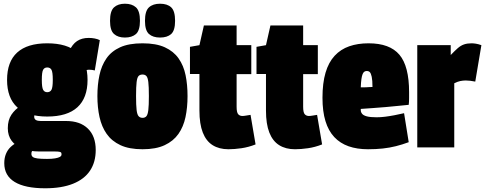

<svg xmlns="http://www.w3.org/2000/svg" viewBox="-20 -793 2612 1033"><path d="M223 220Q115 220 59 186Q3 152 3 85Q3 57 12 35Q21 13 37.5 -2.5Q54 -18 75 -28L167 11Q161 14 156.5 17Q152 20 150.5 24Q149 28 149 35Q149 45 156 51Q163 57 181.5 59.5Q200 62 233 62Q259 62 276.5 59Q294 56 302.5 51Q311 46 311 38Q311 31 309 28Q307 25 299 23.5Q291 22 275 22H192Q141 22 102.5 7.5Q64 -7 43 -35Q22 -63 22 -103Q22 -147 41.5 -176Q61 -205 91 -223L187 -201Q174 -193 169 -185Q164 -177 164 -165Q164 -153 173 -147.5Q182 -142 199 -142H336Q411 -142 453 -101Q495 -60 495 14Q495 79 464.5 125Q434 171 373 195.5Q312 220 223 220ZM234 -166Q127 -166 72.5 -216Q18 -266 18 -363Q18 -461 72.5 -510.5Q127 -560 234 -560Q342 -560 396.5 -510.5Q451 -461 451 -363Q451 -266 396.5 -216Q342 -166 234 -166ZM234 -297Q250 -297 257 -310Q264 -323 264 -363Q264 -405 257 -417.5Q250 -430 234 -430Q219 -430 212 -417.5Q205 -405 205 -363Q205 -323 212 -310Q219 -297 234 -297ZM424 -395 352 -517Q369 -555 394.5 -572Q420 -589 457 -589Q474 -589 489.5 -586Q505 -583 517 -577L490 -414Q483 -416 475 -417Q467 -418 457 -418Q447 -418 438.5 -412Q430 -406 424 -395Z M504 -276Q504 -337 515 -388.5Q526 -440 552.5 -478.5Q579 -517 626 -538.5Q673 -560 747 -560Q820 -560 867 -538.5Q914 -517 941 -478.5Q968 -440 978.5 -388.5Q989 -337 989 -276Q989 -215 978 -163Q967 -111 940 -72.5Q913 -34 866 -12Q819 10 747 10Q675 10 628 -12Q581 -34 554 -72.5Q527 -111 515.5 -163Q504 -215 504 -276ZM712 -276Q712 -226 715 -201Q718 -176 726 -167.5Q734 -159 747 -159Q760 -159 767.5 -167.5Q775 -176 778 -201Q781 -226 781 -276Q781 -327 778 -351.5Q775 -376 767.5 -384Q760 -392 747 -392Q733 -392 725.5 -384Q718 -376 715 -351.5Q712 -327 712 -276ZM841 -591Q803 -591 781.5 -610Q760 -629 760 -681Q760 -734 781.5 -753.5Q803 -773 841 -773Q880 -773 901 -753.5Q922 -734 922 -681Q922 -629 901 -610Q880 -591 841 -591ZM652 -591Q615 -591 593.5 -610Q572 -629 572 -681Q572 -734 593.5 -753.5Q615 -773 652 -773Q690 -773 711.5 -753.5Q733 -734 733 -681Q733 -629 711.5 -610Q690 -591 652 -591Z M1209 10Q1159 10 1124 -12Q1089 -34 1071 -80Q1053 -126 1053 -198V-395H1002V-541L1053 -550L1077 -656H1253V-550H1332V-394H1253V-219Q1253 -188 1261.5 -178.5Q1270 -169 1284 -169Q1292 -169 1303 -171Q1314 -173 1328 -175L1355 -16Q1317 -1 1279 4.5Q1241 10 1209 10Z M1567 10Q1517 10 1482 -12Q1447 -34 1429 -80Q1411 -126 1411 -198V-395H1360V-541L1411 -550L1435 -656H1611V-550H1690V-394H1611V-219Q1611 -188 1619.5 -178.5Q1628 -169 1642 -169Q1650 -169 1661 -171Q1672 -173 1686 -175L1713 -16Q1675 -1 1637 4.5Q1599 10 1567 10Z M1960 10Q1901 10 1855.5 -6Q1810 -22 1778.5 -55.5Q1747 -89 1731 -141.5Q1715 -194 1715 -267Q1715 -346 1731.5 -402Q1748 -458 1780.5 -493Q1813 -528 1859 -544Q1905 -560 1963 -560Q2077 -560 2129 -498.5Q2181 -437 2181 -297Q2181 -285 2181 -265Q2181 -245 2179 -229Q2156 -227 2123.5 -223.5Q2091 -220 2055.5 -217Q2020 -214 1985 -211.5Q1950 -209 1921 -207Q1921 -206 1921 -204Q1921 -202 1921 -200Q1921 -190 1928 -181Q1935 -172 1953.5 -167Q1972 -162 2006 -162Q2028 -162 2052 -165Q2076 -168 2102 -173Q2128 -178 2154 -184L2179 -28Q2144 -15 2110 -6.5Q2076 2 2039.5 6Q2003 10 1960 10ZM1921 -323Q1928 -323 1935.5 -323Q1943 -323 1951.5 -323.5Q1960 -324 1968.5 -324.5Q1977 -325 1984 -325Q1984 -361 1980 -379.5Q1976 -398 1970 -404.5Q1964 -411 1953 -411Q1946 -411 1940.5 -407.5Q1935 -404 1931 -394.5Q1927 -385 1924.5 -367.5Q1922 -350 1921 -323Z M2405 -550V-497Q2427 -520 2443 -534Q2459 -548 2476.5 -554Q2494 -560 2517 -560Q2527 -560 2540 -558Q2553 -556 2570 -550L2537 -354Q2523 -357 2509.5 -358.5Q2496 -360 2486 -360Q2471 -360 2456.5 -357Q2442 -354 2424 -345V0H2225V-550Z"/></svg>

Font: Georama SemiCondensed Black
Style: Regular
Weight: 900
Width: 4
Designer: Jean-Baptiste Levee
Foundry: Production Type
Version: Version 1.001